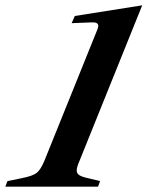

<svg xmlns="http://www.w3.org/2000/svg" viewBox="-76 -701 554 721"><path d="M-48 -21 6 -32Q47 -40 62 -52Q77 -64 91 -98L290 -591Q293 -599 293 -604Q293 -618 269 -617L193 -614L205 -641L458 -681L223 -98Q212 -73 212 -61Q212 -50 221.5 -43.5Q231 -37 254 -32L300 -21L292 0H-56Z"/></svg>

Font: Ibarra Real Nova SemiBold
Style: Italic
Weight: 600
Italic angle: -22°
Designer: Jose Maria Ribagorda & Octavio Pardo
Foundry: Octavio Pardo
Version: Version 1.014